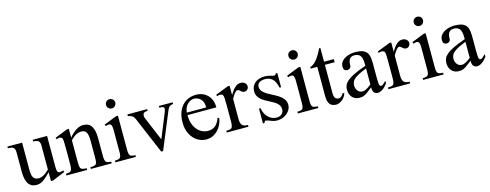

<svg xmlns="http://www.w3.org/2000/svg" viewBox="-25 -1312 5076 1990"><g transform="rotate(-15 2513.5 -316.5)"><path d="M501.5 -41.5 366.2 14.6H343.8V-81.1Q306.2 -41.5 280.5 -21Q254.9 -0.5 234.4 7.1Q213.9 14.6 191.9 14.6Q152.8 14.6 129.6 -2.2Q106.4 -19 95 -45.7Q83.5 -72.3 79.8 -102.5Q76.2 -132.8 76.2 -159.7V-359.9Q76.2 -403.3 59.3 -416.5Q42.5 -429.7 0 -429.7V-447.8H157.7V-148.4Q157.7 -122.6 162.8 -99.1Q168 -75.7 184.1 -60.8Q200.2 -45.9 231.9 -45.9Q252 -45.9 279.3 -59.1Q306.6 -72.3 343.8 -109.4V-363.8Q343.8 -404.3 326.9 -416.5Q310.1 -428.7 272 -429.7V-447.8H425.8V-118.7Q425.8 -78.6 432.9 -64.9Q439.9 -51.3 456.1 -51.3Q462.9 -51.3 473.4 -53Q483.9 -54.7 494.6 -58.6Z M513.7 0V-18.6Q555.7 -18.6 568.4 -34.2Q581.1 -49.8 581.1 -101.1V-268.1Q581.1 -320.8 579.6 -345.2Q578.1 -369.6 575 -377.9Q571.8 -386.2 566.9 -389.6Q549.8 -403.8 513.7 -389.2L505.9 -406.7L642.6 -460.4H662.6V-366.7Q742.7 -460.4 813 -460.4Q878.4 -460.4 904.5 -414.6Q930.7 -368.7 930.7 -293V-101.1Q930.7 -51.3 942.9 -34.9Q955.1 -18.6 999.5 -18.6V0H775.4V-18.6Q809.1 -18.6 824.5 -24.9Q839.8 -31.2 844.2 -49.1Q848.6 -66.9 848.6 -101.1V-283.7Q848.6 -345.2 833.3 -372.8Q817.9 -400.4 778.3 -400.4Q750.5 -400.4 721.2 -385Q691.9 -369.6 662.6 -336.9V-101.1Q662.6 -66.4 667.5 -48.6Q672.4 -30.8 688 -24.7Q703.6 -18.6 735.8 -18.6V0Z M1258.8 0H1039.6V-18.6Q1082 -18.6 1095 -32.5Q1107.9 -46.4 1107.9 -92.3V-331.1Q1107.9 -363.3 1101.1 -379.9Q1094.2 -396.5 1074.2 -396.5Q1067.9 -396.5 1059.3 -394.5Q1050.8 -392.6 1039.6 -389.2L1033.2 -406.7L1168.9 -460.4H1189.5V-92.3Q1189.5 -46.4 1202.9 -32.5Q1216.3 -18.6 1258.8 -18.6ZM1148.9 -549.8Q1127.9 -549.8 1113.5 -563.7Q1099.1 -577.6 1099.1 -599.6Q1099.1 -621.6 1114 -635Q1128.9 -648.4 1148.9 -648.4Q1169.4 -648.4 1183.8 -634.5Q1198.2 -620.6 1198.2 -599.6Q1198.2 -579.1 1184.3 -564.5Q1170.4 -549.8 1148.9 -549.8Z M1526.4 14.6 1365.7 -364.7Q1356 -388.2 1347.4 -400.1Q1338.9 -412.1 1325.7 -418.2Q1312.5 -424.3 1287.6 -429.7V-447.8H1500V-429.7Q1457 -429.7 1450 -406.7Q1442.9 -383.8 1456.5 -355L1560.5 -107.4L1665.5 -364.7Q1673.8 -385.3 1676.3 -397.5Q1678.7 -409.7 1673.3 -418.5Q1671.4 -421.9 1661.6 -425.8Q1651.9 -429.7 1625.5 -429.7V-447.8H1772.9V-429.7Q1740.7 -426.3 1729.5 -413.3Q1718.3 -400.4 1706.1 -370.1L1546.9 14.6Z M2181.6 -173.3 2197.3 -163.6Q2191.4 -119.6 2167.2 -78.9Q2143.1 -38.1 2103.8 -11.7Q2064.5 14.6 2013.2 14.6Q1960.4 14.6 1916 -13.9Q1871.6 -42.5 1844.7 -95Q1817.9 -147.5 1817.9 -218.8Q1817.9 -294.9 1844.5 -349.1Q1871.1 -403.3 1918 -432.1Q1964.8 -460.9 2025.4 -460.9Q2099.6 -460.9 2148.4 -412.6Q2197.3 -364.3 2197.3 -279.8H1887.2Q1887.2 -212.9 1909.7 -165.3Q1932.1 -117.7 1969.5 -92.5Q2006.8 -67.4 2050.3 -66.4Q2093.8 -65.4 2126.5 -88.4Q2159.2 -111.3 2181.6 -173.3ZM1887.2 -306.6H2095.2Q2095.2 -356 2077.6 -381.8Q2060.1 -407.7 2037.1 -417.2Q2014.2 -426.8 1998 -426.8Q1959 -426.8 1926 -396Q1893.1 -365.2 1887.2 -306.6Z M2503.4 -460.4Q2530.8 -460.4 2548.8 -445.3Q2566.9 -430.2 2566.9 -406.7Q2566.9 -389.2 2554 -375Q2541 -360.8 2522.5 -360.8Q2506.3 -360.8 2494.9 -369.6Q2483.4 -378.4 2473.9 -387.2Q2464.4 -396 2453.6 -396Q2440.9 -396 2423.6 -375.5Q2406.2 -355 2387.7 -319.3V-104Q2387.7 -61 2403.3 -39.8Q2418.9 -18.6 2466.8 -18.6V0H2234.4V-18.6Q2262.2 -18.6 2277.8 -23.2Q2293.5 -27.8 2299.8 -45.4Q2306.2 -63 2306.2 -101.1V-274.4Q2306.2 -321.8 2304.9 -344.2Q2303.7 -366.7 2300.5 -375.2Q2297.4 -383.8 2292 -389.6Q2280.8 -396 2267.8 -396.7Q2254.9 -397.5 2234.4 -389.2L2230 -406.7L2368.7 -460.4H2387.7V-359.9Q2443.4 -460.4 2503.4 -460.4Z M2924.3 -112.8Q2924.3 -78.6 2903.3 -49.6Q2882.3 -20.5 2848.1 -2.9Q2814 14.6 2774.4 14.6Q2738.3 14.6 2707.3 1Q2676.3 -12.7 2654.3 -15.6Q2648.4 -15.6 2644 -7.8Q2639.6 0 2636.7 6.3H2620.6V-153.3H2636.7Q2649.4 -85.4 2688.2 -50.5Q2727.1 -15.6 2774.4 -15.6Q2810.5 -15.6 2830.8 -35.4Q2851.1 -55.2 2851.1 -81.5Q2852.1 -112.8 2835.7 -134Q2819.3 -155.3 2792.7 -171.1Q2766.1 -187 2736.1 -201.9Q2706.1 -216.8 2679.2 -234.6Q2652.3 -252.4 2635.3 -277.8Q2618.2 -303.2 2618.2 -340.8Q2618.2 -390.6 2656 -425.5Q2693.8 -460.4 2763.7 -460.4Q2793.9 -460.4 2821.8 -451.7Q2849.6 -442.9 2861.3 -442.9Q2868.2 -442.9 2872.8 -445.8Q2877.4 -448.7 2883.3 -460.4H2899.4V-307.6H2883.3Q2866.7 -380.4 2835 -406.2Q2803.2 -432.1 2762.7 -432.1Q2717.8 -432.1 2696.8 -416Q2675.8 -399.9 2675.3 -374Q2674.3 -345.2 2691.7 -324Q2709 -302.7 2737.3 -285.9Q2765.6 -269 2797.9 -252.9Q2830.1 -236.8 2858.9 -217.8Q2887.7 -198.7 2906 -173.6Q2924.3 -148.4 2924.3 -112.8Z M3215.8 0H2996.6V-18.6Q3039.1 -18.6 3052 -32.5Q3064.9 -46.4 3064.9 -92.3V-331.1Q3064.9 -363.3 3058.1 -379.9Q3051.3 -396.5 3031.2 -396.5Q3024.9 -396.5 3016.4 -394.5Q3007.8 -392.6 2996.6 -389.2L2990.2 -406.7L3126 -460.4H3146.5V-92.3Q3146.5 -46.4 3159.9 -32.5Q3173.3 -18.6 3215.8 -18.6ZM3106 -549.8Q3085 -549.8 3070.6 -563.7Q3056.2 -577.6 3056.2 -599.6Q3056.2 -621.6 3071 -635Q3085.9 -648.4 3106 -648.4Q3126.5 -648.4 3140.9 -634.5Q3155.3 -620.6 3155.3 -599.6Q3155.3 -579.1 3141.4 -564.5Q3127.4 -549.8 3106 -549.8Z M3404.8 14.6Q3383.8 14.6 3363.3 5.9Q3342.8 -2.9 3329.6 -28.3Q3316.4 -53.7 3316.4 -104V-414.6H3244.6V-429.7Q3292 -446.8 3326.4 -494.9Q3360.8 -543 3383.3 -595.2H3397.9V-447.8H3502.9V-414.6H3397.9V-115.7Q3397.9 -72.3 3410.9 -57.4Q3423.8 -42.5 3442.4 -41.5Q3460.9 -40.5 3474.6 -51.5Q3488.3 -62.5 3497.1 -81.5H3517.1Q3502 -32.7 3467.8 -9Q3433.6 14.6 3404.8 14.6Z M3960 -92.8V-64.5Q3904.8 8.3 3852.5 8.3Q3831.1 8.3 3815.7 -6.8Q3800.3 -22 3800.3 -64.5Q3761.2 -33.7 3738.8 -18.1Q3716.3 -2.4 3699.2 2.9Q3682.1 8.3 3658.2 8.3Q3610.4 8.3 3581.1 -22.9Q3551.8 -54.2 3551.8 -106Q3551.8 -130.9 3561 -153.3Q3570.3 -175.8 3596.2 -198.2Q3622.1 -220.7 3671.4 -244.9Q3720.7 -269 3800.3 -296.4V-314.9Q3800.3 -379.9 3780 -405.5Q3759.8 -431.2 3716.8 -431.2Q3686.5 -431.2 3668.9 -411.9Q3651.4 -392.6 3650.4 -347.7Q3651.4 -326.2 3639.9 -314Q3628.4 -301.8 3609.9 -301.8Q3568.8 -301.8 3568.8 -348.1Q3568.8 -383.3 3592 -408.4Q3615.2 -433.6 3652.6 -447Q3689.9 -460.4 3732.4 -460.4Q3797.4 -460.4 3829.3 -441.9Q3861.3 -423.3 3871.8 -389.2Q3882.3 -355 3882.3 -307.6V-155.8Q3882.3 -124 3883.5 -104Q3884.8 -84 3885.3 -77.1Q3888.7 -53.2 3906.2 -53.2Q3916.5 -53.2 3924.3 -59.6Q3932.1 -65.9 3960 -92.8ZM3800.3 -96.2V-268.1Q3725.1 -238.8 3689.7 -215.3Q3654.3 -191.9 3644.3 -171.1Q3634.3 -150.4 3634.3 -128.9Q3634.3 -94.7 3654.1 -71Q3673.8 -47.4 3702.1 -47.4Q3721.2 -45.9 3745.4 -58.6Q3769.5 -71.3 3800.3 -96.2Z M4237.8 -460.4Q4265.1 -460.4 4283.2 -445.3Q4301.3 -430.2 4301.3 -406.7Q4301.3 -389.2 4288.3 -375Q4275.4 -360.8 4256.8 -360.8Q4240.7 -360.8 4229.2 -369.6Q4217.8 -378.4 4208.3 -387.2Q4198.7 -396 4188 -396Q4175.3 -396 4158 -375.5Q4140.6 -355 4122.1 -319.3V-104Q4122.1 -61 4137.7 -39.8Q4153.3 -18.6 4201.2 -18.6V0H3968.8V-18.6Q3996.6 -18.6 4012.2 -23.2Q4027.8 -27.8 4034.2 -45.4Q4040.5 -63 4040.5 -101.1V-274.4Q4040.5 -321.8 4039.3 -344.2Q4038.1 -366.7 4034.9 -375.2Q4031.7 -383.8 4026.4 -389.6Q4015.1 -396 4002.2 -396.7Q3989.3 -397.5 3968.8 -389.2L3964.4 -406.7L4103 -460.4H4122.1V-359.9Q4177.7 -460.4 4237.8 -460.4Z M4560.5 0H4341.3V-18.6Q4383.8 -18.6 4396.7 -32.5Q4409.7 -46.4 4409.7 -92.3V-331.1Q4409.7 -363.3 4402.8 -379.9Q4396 -396.5 4376 -396.5Q4369.6 -396.5 4361.1 -394.5Q4352.5 -392.6 4341.3 -389.2L4335 -406.7L4470.7 -460.4H4491.2V-92.3Q4491.2 -46.4 4504.6 -32.5Q4518.1 -18.6 4560.5 -18.6ZM4450.7 -549.8Q4429.7 -549.8 4415.3 -563.7Q4400.9 -577.6 4400.9 -599.6Q4400.9 -621.6 4415.8 -635Q4430.7 -648.4 4450.7 -648.4Q4471.2 -648.4 4485.6 -634.5Q4500 -620.6 4500 -599.6Q4500 -579.1 4486.1 -564.5Q4472.2 -549.8 4450.7 -549.8Z M5026.4 -92.8V-64.5Q4971.2 8.3 4918.9 8.3Q4897.5 8.3 4882.1 -6.8Q4866.7 -22 4866.7 -64.5Q4827.6 -33.7 4805.2 -18.1Q4782.7 -2.4 4765.6 2.9Q4748.5 8.3 4724.6 8.3Q4676.8 8.3 4647.5 -22.9Q4618.2 -54.2 4618.2 -106Q4618.2 -130.9 4627.4 -153.3Q4636.7 -175.8 4662.6 -198.2Q4688.5 -220.7 4737.8 -244.9Q4787.1 -269 4866.7 -296.4V-314.9Q4866.7 -379.9 4846.4 -405.5Q4826.2 -431.2 4783.2 -431.2Q4752.9 -431.2 4735.4 -411.9Q4717.8 -392.6 4716.8 -347.7Q4717.8 -326.2 4706.3 -314Q4694.8 -301.8 4676.3 -301.8Q4635.3 -301.8 4635.3 -348.1Q4635.3 -383.3 4658.4 -408.4Q4681.6 -433.6 4719 -447Q4756.3 -460.4 4798.8 -460.4Q4863.8 -460.4 4895.8 -441.9Q4927.7 -423.3 4938.2 -389.2Q4948.7 -355 4948.7 -307.6V-155.8Q4948.7 -124 4950 -104Q4951.2 -84 4951.7 -77.1Q4955.1 -53.2 4972.7 -53.2Q4982.9 -53.2 4990.7 -59.6Q4998.5 -65.9 5026.4 -92.8ZM4866.7 -96.2V-268.1Q4791.5 -238.8 4756.1 -215.3Q4720.7 -191.9 4710.7 -171.1Q4700.7 -150.4 4700.7 -128.9Q4700.7 -94.7 4720.5 -71Q4740.2 -47.4 4768.6 -47.4Q4787.6 -45.9 4811.8 -58.6Q4835.9 -71.3 4866.7 -96.2Z"/></g></svg>

Font: Awami Nastaliq
Style: Regular
Weight: 400
Designer: Peter Martin, SIL International
Foundry: SIL International
Version: Version 3.100